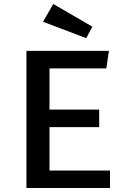

<svg xmlns="http://www.w3.org/2000/svg" viewBox="-20 -946 640 966"><path d="M229 -602V-394.5H479V-306.5H229V-88H533.5V0H113V-690H528L515 -602ZM248 -926 444.5 -812 414 -754 196.5 -836.5Z"/></svg>

Font: Fira Code Light Medium
Style: Regular
Weight: 500
Monospace: yes
Version: Version 5.002